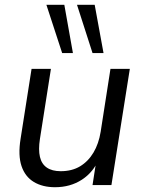

<svg xmlns="http://www.w3.org/2000/svg" viewBox="-20 -774 601 803"><path d="M210 9Q158 9 121.5 -13Q85 -35 70 -79.5Q55 -124 66 -193L112 -486H193L147 -193Q140 -148 147 -118Q154 -88 176 -73Q198 -58 234 -58Q281 -58 315 -78.5Q349 -99 371 -136Q393 -173 401 -223L442 -486H523L446 0H367L384 -110H394Q371 -54 322.5 -22.5Q274 9 210 9ZM367 -552 302 -754H376L413 -552ZM240 -552 174 -754H249L285 -552Z"/></svg>

Font: Nunito Sans 12pt ExtraLight 12pt
Style: Italic
Weight: 400
Italic angle: -9°
Version: Version 3.101;gftools[0.9.27]